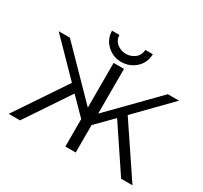

<svg xmlns="http://www.w3.org/2000/svg" viewBox="-175 -1135 1461 1380"><g transform="rotate(30 555.5 -444.5)"><path d="M41 0 323 -420 55 -694H148L511 -323V-694H597V-323L961 -694H1054L786 -420L1068 0H974L731 -363L597 -228V0H511V-228L378 -363L135 0ZM385 -889H446Q449 -843 481.5 -818.5Q514 -794 554 -794Q594 -794 626.5 -818.5Q659 -843 662 -889H724Q722 -817 672 -772Q622 -727 554 -727Q486 -727 436.5 -772.5Q387 -818 385 -889Z"/></g></svg>

Font: CMU Sans Serif
Style: Medium
Weight: 500
Version: Version 0.7.0